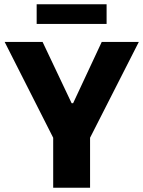

<svg xmlns="http://www.w3.org/2000/svg" viewBox="-20 -886 677 906"><path d="M231 0V-236L2 -688H181L318 -399H325L460 -688H635L405 -236V0ZM153 -773V-866H483V-773Z"/></svg>

Font: Saira
Style: Bold
Weight: 700
Designer: Hector Gatti with collaboration of the Omnibus-Type team
Foundry: Omnibus-Type
Version: Version 1.100; ttfautohint (v1.8.3)